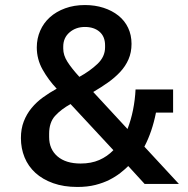

<svg xmlns="http://www.w3.org/2000/svg" viewBox="-20 -730 747 762"><path d="M489 -71Q476 -58 457.5 -43.5Q439 -29 414.5 -16.5Q390 -4 358.5 4Q327 12 287 12Q233 12 191 -3Q149 -18 120.5 -44Q92 -70 77.5 -105.5Q63 -141 63 -182Q63 -219 74.5 -248.5Q86 -278 105.5 -301.5Q125 -325 150.5 -343.5Q176 -362 205 -378Q172 -413 149 -454Q126 -495 126 -542Q126 -577 139.5 -608Q153 -639 178 -661.5Q203 -684 238.5 -697Q274 -710 317 -710Q357 -710 391 -699Q425 -688 450 -668Q475 -648 488.5 -619.5Q502 -591 502 -556Q502 -522 490 -494.5Q478 -467 457 -444.5Q436 -422 408.5 -402.5Q381 -383 350 -365L486 -218Q500 -254 508 -294Q516 -334 518 -375H667V-283H599Q584 -207 553 -148L690 0H554ZM317 -623Q281 -623 256 -601.5Q231 -580 231 -545V-537Q231 -511 247.5 -485Q264 -459 295 -425Q337 -448 367 -476.5Q397 -505 397 -542V-550Q397 -585 375 -604Q353 -623 317 -623ZM300 -81Q342 -81 374 -95Q406 -109 430 -134L260 -317Q222 -296 198.5 -270Q175 -244 175 -199V-186Q175 -138 208 -109.5Q241 -81 300 -81Z"/></svg>

Font: IBM Plex Thai Medium
Style: Regular
Weight: 500
Designer: Mike Abbink, Paul van der Laan, Pieter van Rosmalen, Ben Mitchell, Mark Frömberg
Foundry: Bold Monday
Version: Version 1.0